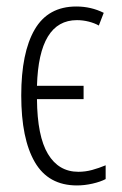

<svg xmlns="http://www.w3.org/2000/svg" viewBox="-20 -561 375 591"><path d="M216.8 9.8Q128.9 9.8 87.2 -62Q45.4 -133.8 45.4 -267.1Q45.4 -398.9 86.7 -470Q127.9 -541 214.8 -541Q260.3 -541 299.3 -521.5L284.2 -482.4Q271.5 -489.7 253.4 -494.4Q235.4 -499 216.8 -499Q99.6 -499 93.8 -296.9H237.3V-255.9H93.8Q94.7 -141.6 127.7 -86.9Q160.6 -32.2 221.2 -32.2Q242.7 -32.2 263.4 -37.8Q284.2 -43.5 305.2 -52.2V-9.8Q289.6 -1.5 264.9 4.2Q240.2 9.8 216.8 9.8Z"/></svg>

Font: Open Sans Condensed Light
Style: Regular
Weight: 300
Width: 3
Designer: Monotype Design Team
Foundry: Monotype Imaging Inc.
Version: Version 3.003; ttfautohint (v1.8.4)